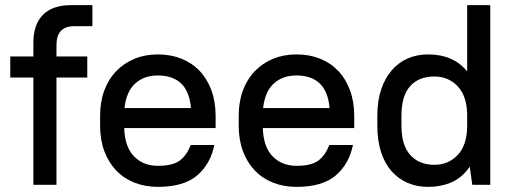

<svg xmlns="http://www.w3.org/2000/svg" viewBox="-20 -720 2005 748"><path d="M20 -500H110V-553Q110 -625 147.5 -662.5Q185 -700 257 -700H340V-618H269Q200 -618 200 -544V-500H320V-418H200V0H110V-418H20Z M595 8Q545 8 503.5 -8.5Q462 -25 432.5 -56Q403 -87 386.5 -131Q370 -175 370 -231V-269Q370 -324 386.5 -368Q403 -412 433 -443Q463 -474 504 -491Q545 -508 595 -508Q645 -508 686.5 -491.5Q728 -475 757.5 -444Q787 -413 803.5 -368.5Q820 -324 820 -269V-221H464Q466 -148 502 -111Q538 -74 595 -74Q654 -74 681 -95Q708 -116 723 -155H815Q800 -81 748 -36.5Q696 8 595 8ZM595 -426Q541 -426 506.5 -394.5Q472 -363 465 -299H724Q718 -365 685 -395.5Q652 -426 595 -426Z M1135 8Q1085 8 1043.5 -8.5Q1002 -25 972.5 -56Q943 -87 926.5 -131Q910 -175 910 -231V-269Q910 -324 926.5 -368Q943 -412 973 -443Q1003 -474 1044 -491Q1085 -508 1135 -508Q1185 -508 1226.5 -491.5Q1268 -475 1297.5 -444Q1327 -413 1343.5 -368.5Q1360 -324 1360 -269V-221H1004Q1006 -148 1042 -111Q1078 -74 1135 -74Q1194 -74 1221 -95Q1248 -116 1263 -155H1355Q1340 -81 1288 -36.5Q1236 8 1135 8ZM1135 -426Q1081 -426 1046.5 -394.5Q1012 -363 1005 -299H1264Q1258 -365 1225 -395.5Q1192 -426 1135 -426Z M1647 8Q1604 8 1568 -7.5Q1532 -23 1505.5 -53Q1479 -83 1464.5 -127.5Q1450 -172 1450 -231V-269Q1450 -327 1465 -371.5Q1480 -416 1506.5 -446.5Q1533 -477 1569 -492.5Q1605 -508 1648 -508Q1746 -508 1800 -442V-700H1890V0H1820L1810 -71Q1784 -31 1742.5 -11.5Q1701 8 1647 8ZM1672 -78Q1726 -78 1762 -115Q1798 -152 1800 -223V-276Q1798 -348 1762 -385Q1726 -422 1672 -422Q1612 -422 1578 -384.5Q1544 -347 1544 -269V-231Q1544 -154 1578.5 -116Q1613 -78 1672 -78Z"/></svg>

Font: Retni Sans Medium
Style: Regular
Weight: 500
Designer: Vitaly Kuzmin
Foundry: ParaType Ltd.
Version: Version 1.00;March 2, 2019;FontCreator 11.5.0.2425 64-bit; t